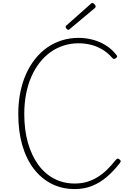

<svg xmlns="http://www.w3.org/2000/svg" viewBox="-20 -1274 900 1313"><path d="M491 19Q405 19 334 -16.5Q263 -52 211.5 -119Q160 -186 132.5 -280.5Q105 -375 105 -494Q105 -573 119 -642.5Q133 -712 159 -769.5Q185 -827 222 -873Q259 -919 305 -950.5Q351 -982 404.5 -998.5Q458 -1015 517 -1015Q567 -1015 614 -1002.5Q661 -990 702 -965Q743 -940 773 -902Q781 -894 781 -888Q781 -882 772 -876Q765 -870 758.5 -871Q752 -872 745 -881Q715 -915 678 -936.5Q641 -958 600.5 -968Q560 -978 517 -978Q464 -978 415.5 -962.5Q367 -947 325.5 -917.5Q284 -888 251 -845.5Q218 -803 194.5 -749.5Q171 -696 158.5 -632Q146 -568 146 -494Q146 -385 171 -297.5Q196 -210 241.5 -147.5Q287 -85 350.5 -52Q414 -19 491 -19Q538 -19 577 -31Q616 -43 650 -64.5Q684 -86 713.5 -115Q743 -144 769 -177Q777 -187 783 -189Q789 -191 797 -184Q806 -177 805.5 -171.5Q805 -166 798 -157Q756 -103 709.5 -63.5Q663 -24 609.5 -2.5Q556 19 491 19ZM448 -1070Q443 -1070 436 -1076.5Q429 -1083 429 -1088Q429 -1090 429.5 -1093Q430 -1096 433 -1099L599 -1246Q603 -1249 605 -1251.5Q607 -1254 611 -1254Q615 -1254 620.5 -1250Q626 -1246 630 -1240.5Q634 -1235 634 -1230Q634 -1227 633.5 -1225Q633 -1223 630 -1220L459 -1077Q455 -1074 453 -1072Q451 -1070 448 -1070Z"/></svg>

Font: Playwrite NG Modern Thin
Style: Regular
Weight: 250
Designer: Veronika Burian, José Scaglione
Foundry: TypeTogether
Version: Version 1.002